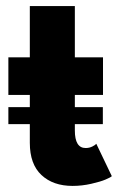

<svg xmlns="http://www.w3.org/2000/svg" viewBox="-20 -599 396 631"><path d="M7.5 -247H78V-287H7.5V-410.5H78V-579H226V-410.5H318.5V-287H226V-247H318V-191H226V-170Q226 -112.5 261.5 -112.5Q273.5 -112.5 283.5 -117.5Q293.5 -122.5 296.5 -126.5L347.5 -20Q342.5 -15.5 326.5 -8.8Q310.5 -2 280 5Q249.5 12 218.5 12Q154.5 12 116.2 -23.8Q78 -59.5 78 -129.5V-191H7.5Z"/></svg>

Font: League Spartan
Style: Bold
Weight: 700
Foundry: The League of Moveable Type
Version: Version 2.002